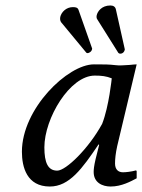

<svg xmlns="http://www.w3.org/2000/svg" viewBox="-20 -671 519 701"><path d="M408 -138 479 -436C473 -436 464 -435 454 -434C436 -433 415 -431 403 -433C376 -436 363 -436 323 -436C227 -436 60 -274 60 -117C60 -61 78 10 162 10C233 10 280 -55 340 -144L342 -142L329 -90C323 -64 322 -52 322 -43C322 -4 354 10 384 10C424 10 458 -9 479 -20V-46L477 -49C459 -44 439 -42 429 -42C412 -42 400 -52 400 -74C400 -90 402 -111 408 -138ZM353 -219C304 -129 221 -48 189 -48C155 -48 142 -77 142 -133C142 -239 235 -395 326 -395C351 -395 368 -393 388 -385C388 -385 378 -283 353 -219ZM383 -651C351 -651 336 -629 333 -615C332 -610 332 -604 336 -599L412 -478C414 -476 416 -475 419 -475C430 -475 435 -485 435 -488C436 -489 436 -491 435 -494L403 -637C401 -646 394 -651 383 -651ZM246 -645C222 -645 204 -627 200 -609C199 -603 199 -596 203 -590L294 -480C295 -478 297 -477 300 -477C303 -477 314 -481 316 -491C316 -492 317 -494 316 -495L267 -634C264 -643 258 -645 246 -645Z"/></svg>

Font: Libertinus Sans
Style: Italic
Weight: 400
Italic angle: -12°
Designer: Philipp H. Poll, Khaled Hosny
Foundry: Caleb Maclennan
Version: Version 7.050;RELEASE